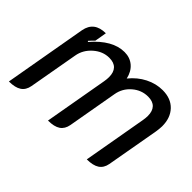

<svg xmlns="http://www.w3.org/2000/svg" viewBox="-98 -734 969 969"><g transform="rotate(45 386.0 -250.0)"><path d="M102 -435Q116 -509 198 -509L187 -445Q172 -431 161 -418L165 -414Q247 -509 332 -509Q371 -509 398 -486Q425 -463 434 -422Q468 -464 512.5 -486.5Q557 -509 604 -509Q663 -509 697 -473.5Q731 -438 731 -378Q731 -365 727 -337L677 -55Q671 -22 647.5 -6.5Q624 9 580 9L640 -332Q643 -349 643 -364Q643 -398 626 -416Q609 -434 575 -434Q528 -434 491 -402Q454 -370 446 -322L399 -55Q393 -22 370 -6.5Q347 9 303 9L363 -332Q366 -349 366 -364Q366 -398 349 -416Q332 -434 298 -434Q252 -434 214 -400.5Q176 -367 168 -320L121 -55Q115 -22 91.5 -6.5Q68 9 24 9Z"/></g></svg>

Font: K2D
Style: Italic
Weight: 400
Italic angle: -10°
Designer: Katatrad Aksorn Co.,Ltd.
Foundry: Cadson Demak Co.,Ltd.
Version: Version 1.000; ttfautohint (v1.6)